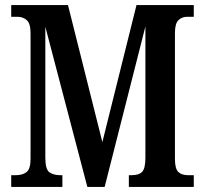

<svg xmlns="http://www.w3.org/2000/svg" viewBox="-20 -734 805 754"><path d="M24 0V-46H42Q69 -46 84.5 -58.5Q100 -71 100 -110V-603Q100 -642 85 -655Q70 -668 49 -668H24V-714H247L382 -176L516 -714H741V-668H714Q695 -668 681 -655Q667 -642 667 -604V-110Q667 -72 680 -59Q693 -46 719 -46H741V0H486V-46H497Q526 -46 538.5 -59.5Q551 -73 551 -115V-630L391 0H323L158 -629V-115Q158 -69 174 -57.5Q190 -46 217 -46H225V0Z"/></svg>

Font: Noto Serif Thai ExtraCondensed SemiBold
Style: Regular
Weight: 600
Width: 2
Designer: Monotype Design Team
Foundry: Monotype Imaging Inc.
Version: Version 2.001; ttfautohint (v1.8.4.7-5d5b)